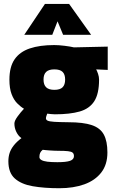

<svg xmlns="http://www.w3.org/2000/svg" viewBox="-20 -747 589 991"><path d="M286.3 224.5Q207.8 224.5 148.5 214.1Q89.3 203.7 56.2 174Q23.2 144.2 23.2 85.5Q23.2 62.5 29.6 42.7Q36 22.9 50.9 3.9Q65.7 -15.1 90.7 -34.1Q74.7 -45.1 64.5 -65.8Q54.3 -86.5 54.3 -109.5Q54.3 -123.5 70.9 -146.1Q87.5 -168.8 103.8 -185.7Q85.7 -196.4 68.3 -214.2Q50.9 -231.9 39.8 -261.2Q28.6 -290.6 28.6 -335.8Q28.6 -401.9 55.2 -440.6Q81.9 -479.4 133.4 -496.9Q185 -514.4 259.6 -514.4Q283.1 -514.4 312.9 -510.7Q342.7 -507 361.7 -502.5L536 -506.4V-386.1L476.5 -388.8Q481.3 -379.9 486.3 -365.3Q491.3 -350.6 491.3 -335.8Q491.3 -263 466.5 -224.4Q441.7 -185.9 391.1 -171.4Q340.5 -157 263.2 -157Q255.2 -157 243.6 -158.2Q231.9 -159.4 223.8 -160.4Q221.9 -155.8 219.5 -148.5Q217.1 -141.2 217.1 -136.4Q217.1 -128.4 226.1 -124.1Q235.1 -119.9 260.3 -118.2Q285.4 -116.6 333 -116.1Q409.7 -116.1 453.6 -101.3Q497.5 -86.6 515.9 -52.4Q534.4 -18.3 534.4 39.9Q534.4 102.5 502.7 143.4Q471 184.3 415.3 204.4Q359.6 224.5 286.3 224.5ZM276.2 90.1Q321.4 90.1 341.6 83.1Q361.7 76 361.7 58.9Q361.7 46.6 354.9 40.9Q348 35.2 330.8 33.3Q313.6 31.4 283.2 31.4Q273.5 31.4 262 30.9Q250.5 30.4 239.4 29.7Q228.2 29 217.9 28Q207.7 27.1 200.4 26.1Q190.7 34.1 187.1 42.5Q183.4 50.8 183.4 63.7Q183.4 72.7 193.7 78.9Q204.1 85 224.7 87.6Q245.3 90.1 276.2 90.1ZM260.6 -283.3Q290 -283.3 303.1 -296.5Q316.2 -309.6 316.2 -336.3Q316.2 -363 303.1 -375.9Q290 -388.9 260.6 -388.9Q231.7 -388.9 218.2 -375.9Q204.7 -363 204.7 -336.3Q204.7 -309.6 218.2 -296.5Q231.7 -283.3 260.6 -283.3ZM105.2 -567.3 211.9 -726.6H336.8L450.4 -567.3H305.8L277 -637L249.8 -567.3Z"/></svg>

Font: Titillium Web SemiBold
Style: Regular
Weight: 600
Designer: Mohamed Gaber, Accademia di Belle Arti di Urbino
Foundry: Kief Type Foundry, Accademia di Belle Arti di Urbino
Version: Version 3.000; ttfautohint (v1.8.4)